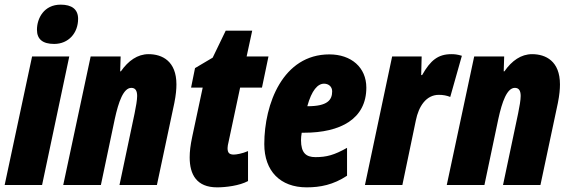

<svg xmlns="http://www.w3.org/2000/svg" viewBox="-32 -796 2447 826"><path d="M201 -607C263 -607 304 -654 304 -715C304 -756 277 -776 229 -776C157 -776 127 -717 127 -668C127 -627 152 -607 201 -607ZM-12 0H149L266 -553H106Z M240 0H402L462 -285C478 -358 499 -418 533 -418C551 -418 558 -405 558 -383C558 -366 553 -337 547 -308L482 0H643L718 -353C725 -388 727 -413 727 -433C727 -533 666 -563 607 -563C560 -563 520 -535 488 -489H485L487 -553H358Z M902 10C939 10 998 3 1035 -17V-146C1010 -135 984 -131 974 -131C954 -131 947 -139 947 -159C947 -166 949 -176 951 -184L1001 -419H1095L1123 -553H1029L1053 -664H939L883 -548L807 -503L790 -419H840L795 -208C787 -170 784 -144 784 -119C784 -45 814 10 902 10Z M1287 10C1346 10 1402 -1 1461 -40V-160C1406 -129 1373 -120 1325 -120C1284 -120 1263 -139 1263 -193C1263 -202 1264 -214 1266 -225H1276C1434 -225 1544 -285 1544 -419C1544 -506 1479 -562 1385 -562C1185 -562 1105 -349 1105 -176C1105 -60 1174 10 1287 10ZM1290 -339C1309 -408 1335 -436 1362 -436C1382 -436 1397 -423 1397 -403C1397 -366 1377 -339 1292 -339Z M1538 0H1699L1757 -278C1769 -338 1801 -388 1856 -388C1874 -388 1890 -385 1905 -379L1955 -556C1935 -562 1923 -563 1910 -563C1853 -563 1820 -537 1784 -473H1780L1782 -553H1655Z M1890 0H2052L2112 -285C2128 -358 2149 -418 2183 -418C2201 -418 2208 -405 2208 -383C2208 -366 2203 -337 2197 -308L2132 0H2293L2368 -353C2375 -388 2377 -413 2377 -433C2377 -533 2316 -563 2257 -563C2210 -563 2170 -535 2138 -489H2135L2137 -553H2008Z"/></svg>

Font: Noto Sans UI Condensed Black
Style: Italic
Weight: 900
Width: 3
Italic angle: -192°
Designer: Monotype Design Team
Foundry: Monotype Imaging Inc.
Version: Version 1.901